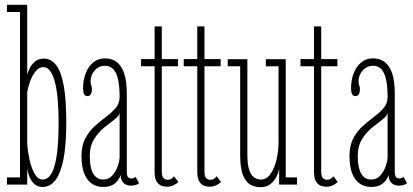

<svg xmlns="http://www.w3.org/2000/svg" viewBox="-20 -770 1723 801"><path d="M157.5 10Q135.5 10 122 -3.5Q108.5 -17 101.8 -35.2Q95 -53.5 93.5 -67.5V0H9V-30H63.5V-720H9V-750H93.5V-458Q96 -469 103.8 -485Q111.5 -501 126 -513.2Q140.5 -525.5 162.5 -525.5Q192.5 -525.5 213.5 -499.5Q234.5 -473.5 245.5 -415Q256.5 -356.5 256.5 -259Q256.5 -163.5 244.5 -104.2Q232.5 -45 210.5 -17.5Q188.5 10 157.5 10ZM157.5 -21Q174.5 -21 187 -35.2Q199.5 -49.5 207.8 -78.8Q216 -108 220.2 -152.2Q224.5 -196.5 224.5 -256.5Q224.5 -308.5 221 -351.2Q217.5 -394 209.8 -425Q202 -456 190 -473Q178 -490 161 -490Q142.5 -490 128 -471.8Q113.5 -453.5 104.8 -428.5Q96 -403.5 93.5 -383.5V-169Q95.5 -139 103 -104.5Q110.5 -70 124.2 -45.5Q138 -21 157.5 -21Z M411 10Q383.5 10 363 -4Q342.5 -18 331.2 -46.5Q320 -75 320 -118Q320 -163 336 -193Q352 -223 375.8 -244.2Q399.5 -265.5 423.2 -283.2Q447 -301 463 -320Q479 -339 479 -365.5Q479 -404.5 473.5 -433.8Q468 -463 454.8 -479.2Q441.5 -495.5 418 -495.5Q392 -495.5 375 -476Q358 -456.5 358 -432.5Q358 -423 359.5 -418.2Q361 -413.5 362.2 -409.2Q363.5 -405 363.5 -397Q363.5 -385.5 359 -377.2Q354.5 -369 344.5 -369Q335 -369 330.8 -377.5Q326.5 -386 326.5 -401Q326.5 -436.5 337.8 -465Q349 -493.5 369.5 -510Q390 -526.5 418 -526.5Q446 -526.5 466.2 -511.8Q486.5 -497 497.8 -464.5Q509 -432 509 -378V-55.5Q509 -38 513.8 -31.8Q518.5 -25.5 527.5 -25.5Q534.5 -25.5 539 -27.8Q543.5 -30 545.5 -32.5L560 -5.5Q555 -1 545.5 1.8Q536 4.5 524.5 4.5Q514.5 4.5 505 0Q495.5 -4.5 489.5 -14.2Q483.5 -24 483.5 -40Q480 -29.5 471.8 -17.8Q463.5 -6 448.8 2Q434 10 411 10ZM411 -21Q434 -21 449 -38.2Q464 -55.5 471.5 -77.8Q479 -100 479 -114.5V-301Q478 -287 459 -272.5Q440 -258 415.8 -238.8Q391.5 -219.5 373 -190.5Q354.5 -161.5 354.5 -118Q354.5 -70.5 368.8 -45.8Q383 -21 411 -21Z M676 9Q664 9 652.2 4.2Q640.5 -0.5 632.8 -14Q625 -27.5 625 -54.5V-493.5H568.5V-523.5H625Q625 -543.5 625 -568Q625 -592.5 625 -616.8Q625 -641 625 -660H655V-523.5H722.5V-493.5H655V-54.5Q655 -33 662.8 -26.5Q670.5 -20 678.5 -20Q689 -20 695.5 -24.8Q702 -29.5 706 -34.5L724 -11Q717.5 -3.5 704.2 2.8Q691 9 676 9Z M854 9Q842 9 830.2 4.2Q818.5 -0.5 810.8 -14Q803 -27.5 803 -54.5V-493.5H746.5V-523.5H803Q803 -543.5 803 -568Q803 -592.5 803 -616.8Q803 -641 803 -660H833V-523.5H900.5V-493.5H833V-54.5Q833 -33 840.8 -26.5Q848.5 -20 856.5 -20Q867 -20 873.5 -24.8Q880 -29.5 884 -34.5L902 -11Q895.5 -3.5 882.2 2.8Q869 9 854 9Z M1066.5 11Q1045 11 1025.5 0.8Q1006 -9.5 994 -38.5Q982 -67.5 982 -123.5V-493.5H930V-523H1012V-125.5Q1012 -82 1020.2 -59.5Q1028.5 -37 1041.5 -29Q1054.5 -21 1068.5 -21Q1092.5 -21 1109 -45Q1125.5 -69 1133.8 -105Q1142 -141 1142 -177.5V-493.5H1089V-523H1172V-30H1219V0H1144.5V-67.5Q1142.5 -51.5 1133.5 -33.2Q1124.5 -15 1108 -2Q1091.5 11 1066.5 11Z M1341 9Q1329 9 1317.2 4.2Q1305.5 -0.5 1297.8 -14Q1290 -27.5 1290 -54.5V-493.5H1233.5V-523.5H1290Q1290 -543.5 1290 -568Q1290 -592.5 1290 -616.8Q1290 -641 1290 -660H1320V-523.5H1387.5V-493.5H1320V-54.5Q1320 -33 1327.8 -26.5Q1335.5 -20 1343.5 -20Q1354 -20 1360.5 -24.8Q1367 -29.5 1371 -34.5L1389 -11Q1382.5 -3.5 1369.2 2.8Q1356 9 1341 9Z M1529 10Q1501.5 10 1481 -4Q1460.5 -18 1449.2 -46.5Q1438 -75 1438 -118Q1438 -163 1454 -193Q1470 -223 1493.8 -244.2Q1517.5 -265.5 1541.2 -283.2Q1565 -301 1581 -320Q1597 -339 1597 -365.5Q1597 -404.5 1591.5 -433.8Q1586 -463 1572.8 -479.2Q1559.5 -495.5 1536 -495.5Q1510 -495.5 1493 -476Q1476 -456.5 1476 -432.5Q1476 -423 1477.5 -418.2Q1479 -413.5 1480.2 -409.2Q1481.5 -405 1481.5 -397Q1481.5 -385.5 1477 -377.2Q1472.5 -369 1462.5 -369Q1453 -369 1448.8 -377.5Q1444.5 -386 1444.5 -401Q1444.5 -436.5 1455.8 -465Q1467 -493.5 1487.5 -510Q1508 -526.5 1536 -526.5Q1564 -526.5 1584.2 -511.8Q1604.5 -497 1615.8 -464.5Q1627 -432 1627 -378V-55.5Q1627 -38 1631.8 -31.8Q1636.5 -25.5 1645.5 -25.5Q1652.5 -25.5 1657 -27.8Q1661.5 -30 1663.5 -32.5L1678 -5.5Q1673 -1 1663.5 1.8Q1654 4.5 1642.5 4.5Q1632.5 4.5 1623 0Q1613.5 -4.5 1607.5 -14.2Q1601.5 -24 1601.5 -40Q1598 -29.5 1589.8 -17.8Q1581.5 -6 1566.8 2Q1552 10 1529 10ZM1529 -21Q1552 -21 1567 -38.2Q1582 -55.5 1589.5 -77.8Q1597 -100 1597 -114.5V-301Q1596 -287 1577 -272.5Q1558 -258 1533.8 -238.8Q1509.5 -219.5 1491 -190.5Q1472.5 -161.5 1472.5 -118Q1472.5 -70.5 1486.8 -45.8Q1501 -21 1529 -21Z"/></svg>

Font: Imbue Thin
Style: Regular
Weight: 100
Designer: Tyler Finck
Foundry: Etcetera Type Company
Version: Version 1.102